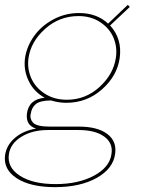

<svg xmlns="http://www.w3.org/2000/svg" viewBox="-28 -564 596 799"><path d="M503.9 -543.9 512.2 -535.2 430.2 -458Q481 -402.3 470.2 -323.2Q460 -248.5 396.7 -192.4Q333.5 -136.2 248 -136.2Q215.8 -136.2 184.1 -146Q138.7 -145.5 121.1 -130.9Q103.5 -116.2 100.1 -90.8Q97.2 -80.6 99.9 -70.8Q102.5 -61 109.4 -53.5Q116.2 -45.9 133.8 -41.5Q151.4 -37.1 179.2 -37.1H300.8Q377.4 -37.1 418 -6.8Q458.5 23.4 451.2 75.2Q443.8 137.2 375 176Q306.2 214.8 201.2 214.8Q99.1 214.8 42 178Q-15.1 141.1 -6.8 81.1Q-0.5 39.1 34.7 9.3Q69.8 -20.5 122.1 -28.8Q78.6 -42.5 84 -90.8Q91.8 -151.4 158.2 -157.2Q113.3 -181.6 91.3 -227.1Q69.3 -272.5 76.2 -323.2Q83.5 -371.1 113.5 -413.6Q143.6 -456.1 193.4 -482.9Q243.2 -509.8 300.8 -509.8Q374.5 -509.8 421.9 -465.8ZM8.8 79.1Q1.5 133.3 55.4 167.7Q109.4 202.1 203.1 202.1Q297.9 202.1 363.3 167Q428.7 131.8 436 76.2Q442.9 31.2 405.5 4.2Q368.2 -22.9 298.8 -22.9H170.9Q106 -22.9 60.3 5.6Q14.6 34.2 8.8 79.1ZM90.8 -323.2Q84.5 -279.8 101.3 -240.2Q118.2 -200.7 157.5 -174.8Q196.8 -148.9 250 -148.9Q328.1 -148.9 386.2 -202.1Q444.3 -255.4 454.1 -323.2Q460.9 -366.7 444.6 -406.2Q428.2 -445.8 389.6 -471.4Q351.1 -497.1 298.8 -497.1Q219.2 -497.1 159.9 -444.1Q100.6 -391.1 90.8 -323.2Z"/></svg>

Font: Human Sans Thin
Style: Italic
Weight: 100
Italic angle: -8°
Designer: Tim Radville
Foundry: Continuum
Version: Version 1.000;FEAKit 1.0